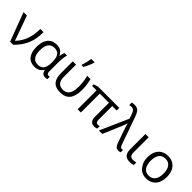

<svg xmlns="http://www.w3.org/2000/svg" viewBox="257 -2084 3381 3381"><g transform="rotate(45 1947.0 -393.5)"><path d="M0.5 -536.1H84.5L226.6 -142.1Q238.3 -109.4 249 -73.2H252.4Q336.9 -160.6 378.2 -274.7Q419.4 -388.7 419.4 -536.1H499.5Q499.5 -421.9 476.3 -329.3Q453.1 -236.8 404.5 -156.7Q356 -76.7 277.3 0H201.7Z M594.2 -265.6Q594.2 -355.5 620.6 -418.2Q647 -481 698 -513.4Q749 -545.9 821.3 -545.9Q882.3 -545.9 923.8 -519.8Q965.3 -493.7 990.7 -439H994.6Q997.6 -463.4 1005.1 -493.2Q1012.7 -522.9 1018.6 -536.1H1084Q1071.8 -499 1065.4 -448Q1059.1 -397 1059.1 -336.4V-121.6Q1059.1 -54.7 1102.1 -54.7Q1118.7 -54.7 1132.3 -60.1V0Q1125.5 4.4 1111.6 7.1Q1097.7 9.8 1084 9.8Q1042.5 9.8 1019 -12.2Q995.6 -34.2 987.3 -79.6H981.4Q952.1 -33.7 911.1 -12Q870.1 9.8 814.9 9.8Q707.5 9.8 650.9 -61.3Q594.2 -132.3 594.2 -265.6ZM941.9 -104Q981 -151.9 981 -261.2V-275.9Q981 -394.5 934.1 -441.4Q897.5 -477.5 828.6 -477.5Q770 -477.5 731.4 -439.9Q705.1 -413.6 691.7 -369.6Q678.2 -325.7 678.2 -266.1Q678.2 -169.9 711.4 -118.2Q748 -57.6 830.1 -57.6Q868.2 -57.6 896 -68.8Q923.8 -80.1 941.9 -104Z M1246.6 -113.3Q1226.6 -166.5 1226.6 -243.2V-536.1H1308.1V-236.8Q1308.1 -147.5 1344 -103Q1379.9 -58.6 1456.1 -58.6Q1507.8 -58.6 1541.5 -81.5Q1617.2 -130.9 1617.2 -296.4Q1617.2 -357.4 1610.1 -413.3Q1603 -469.2 1586.4 -536.1H1668Q1684.6 -474.1 1691.9 -417.2Q1699.2 -360.4 1699.2 -292.5Q1699.2 -138.7 1637.9 -64.7Q1576.7 9.3 1452.1 9.3Q1372.1 9.3 1321 -21Q1270 -51.3 1246.6 -113.3ZM1427.2 -796.9H1510.7V-787.6Q1498.5 -746.1 1476.1 -693.1Q1453.6 -640.1 1428.7 -599.1H1381.3V-608.9Q1395 -644.5 1408 -698.2Q1420.9 -752 1427.2 -796.9Z M2192.9 -118.2V-470.7H1964.8V0H1883.8V-470.7H1773.4V-511.2L1857.9 -536.1H2385.3V-470.7H2274.4V-128.4Q2274.4 -93.8 2287.6 -75.9Q2300.8 -58.1 2326.2 -58.1Q2351.6 -58.1 2369.1 -66.4V-4.4Q2356.4 2.4 2339.1 6.1Q2321.8 9.8 2304.2 9.8Q2250 9.8 2221.4 -22.5Q2192.9 -54.7 2192.9 -118.2Z M2807.1 -74.7 2734.9 -279.3Q2695.3 -395 2683.1 -446.8H2680.7Q2667.5 -399.9 2646.5 -349.6L2498 0H2413.1L2647 -529.3L2625 -595.7Q2608.9 -644.5 2594.2 -665Q2582 -683.1 2565.9 -692.1Q2549.8 -701.2 2527.3 -701.2Q2502.4 -701.2 2474.1 -694.8V-757.8Q2507.3 -766.1 2538.1 -766.1Q2576.7 -766.1 2602.5 -754.6Q2628.4 -743.2 2647.9 -716.8Q2670.9 -688.5 2696.3 -617.2L2874.5 -112.8Q2882.3 -91.8 2888.7 -80.1Q2895 -68.4 2902.8 -62.5Q2912.1 -54.7 2926.8 -54.7Q2942.4 -54.7 2956.1 -60.1V0Q2947.8 4.4 2932.1 7.1Q2916.5 9.8 2902.3 9.8Q2868.7 9.8 2846.2 -10Q2823.7 -29.8 2807.1 -74.7Z M3036.1 -155.8V-536.1H3117.2V-161.6Q3117.2 -106 3137.9 -82Q3158.7 -58.1 3205.1 -58.1Q3240.2 -58.1 3277.3 -68.8V-4.9Q3261.7 1.5 3237.5 5.6Q3213.4 9.8 3189.9 9.8Q3109.9 9.8 3073 -31Q3036.1 -71.8 3036.1 -155.8Z M3397.9 -101.1Q3350.1 -167.5 3350.1 -269Q3350.1 -356 3379.4 -418.2Q3408.7 -480.5 3464.1 -513.2Q3519.5 -545.9 3595.7 -545.9Q3670.9 -545.9 3725.6 -512.5Q3780.3 -479 3809.6 -416.5Q3838.9 -354 3838.9 -269Q3838.9 -182.1 3809.6 -119.4Q3780.3 -56.6 3724.9 -23.4Q3669.4 9.8 3592.8 9.8Q3527.8 9.8 3477.5 -18.8Q3427.2 -47.4 3397.9 -101.1ZM3754.9 -269Q3754.9 -370.1 3713.1 -424.8Q3671.4 -479.5 3593.8 -479.5Q3516.1 -479.5 3475.1 -425Q3434.1 -370.6 3434.1 -269Q3434.1 -168 3475.6 -112.5Q3517.1 -57.1 3594.7 -57.1Q3671.9 -57.1 3713.4 -112.5Q3754.9 -168 3754.9 -269Z"/></g></svg>

Font: Viking Open Sans
Style: Regular
Weight: 400
Foundry: Ascender Corporation
Version: Version 2.001